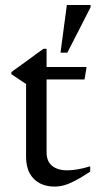

<svg xmlns="http://www.w3.org/2000/svg" viewBox="-20 -714 375 744"><path d="M160.5 -123.5Q160.5 -89 181.8 -71.5Q203 -54 240.5 -54Q259.5 -54 281.2 -57.8Q303 -61.5 329.5 -69.5V-49Q295 -26 270.8 -13.5Q246.5 -1 228 4Q209.5 9 191 9Q159.5 9 134.8 -3.5Q110 -16 95.5 -41.8Q81 -67.5 81 -106.5V-388.5L24 -426.5V-434.5Q33 -441 43.5 -448.8Q54 -456.5 66 -465Q78 -473.5 91 -483.2Q104 -493 118.5 -503.5Q133 -514 148.5 -525H160.5V-438.5ZM131 -406V-454.5H315.5L307.5 -406ZM214.5 -510 239 -694.5H331V-686L241 -510Z"/></svg>

Font: Newsreader 36pt
Style: Regular
Weight: 400
Designer: Hugues Gentile
Foundry: Production Type
Version: Version 1.003